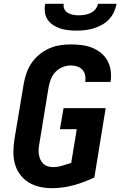

<svg xmlns="http://www.w3.org/2000/svg" viewBox="-20 -975 640 1003"><path d="M251 8Q218 8 187 1Q156 -6 130 -22Q104 -38 85.5 -62.5Q67 -87 58.5 -117Q50 -147 50 -179.5Q50 -212 55 -245L104 -538Q109 -566 118.5 -593.5Q128 -621 145 -646Q162 -671 186 -690.5Q210 -710 237 -722Q264 -734 292.5 -738.5Q321 -743 349 -743Q378 -743 406.5 -739.5Q435 -736 460.5 -726Q486 -716 507 -699Q528 -682 541 -658.5Q554 -635 558 -607Q562 -579 558 -550Q558 -549 557.5 -548.5Q557 -548 557 -547H425Q425 -547 425 -547.5Q425 -548 425 -548Q428 -566 424.5 -582.5Q421 -599 410 -611Q399 -623 383 -628Q367 -633 349 -633Q328 -633 307 -624.5Q286 -616 270 -599.5Q254 -583 246 -562Q238 -541 234 -520L186 -227Q183 -212 182 -197.5Q181 -183 183 -169Q185 -155 190.5 -142.5Q196 -130 205.5 -120.5Q215 -111 228.5 -106.5Q242 -102 256 -102Q280 -102 304 -109Q328 -116 352 -124L381 -300H293L312 -410H532L473 -48Q419 -22 363 -7Q307 8 251 8ZM379 -815Q357 -815 335.5 -817.5Q314 -820 294 -826.5Q274 -833 257 -844.5Q240 -856 228.5 -873Q217 -890 214.5 -911.5Q212 -933 216 -955H313Q310 -940 316.5 -927Q323 -914 335.5 -907Q348 -900 362.5 -897.5Q377 -895 392 -895Q407 -895 422.5 -897.5Q438 -900 453 -907Q468 -914 478.5 -927Q489 -940 492 -955H589Q585 -933 575 -911.5Q565 -890 548.5 -873Q532 -856 511 -844.5Q490 -833 468 -826.5Q446 -820 423.5 -817.5Q401 -815 379 -815Z"/></svg>

Font: Iosevka SS04 XBd Ex Obl
Style: Regular
Weight: 800
Width: 7
Italic angle: -9°
Monospace: yes
Designer: Belleve Invis
Foundry: Belleve Invis
Version: Version 19.0.0; ttfautohint (v1.8.4)